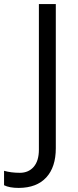

<svg xmlns="http://www.w3.org/2000/svg" viewBox="-98 -734 385 942"><path d="M-5.9 188Q-51.8 188 -78.1 174.8V104Q-43.5 113.8 -0.5 113.8Q42 113.8 67.4 84.5Q92.8 55.2 92.8 0V-713.9H175.8V-6.8Q175.8 85.9 128.9 136.7Q82 187.5 -5.9 188Z"/></svg>

Font: OpenSans-Regular
Style: Regular
Weight: 400
Foundry: Ascender Corporation
Version: Version 1.10